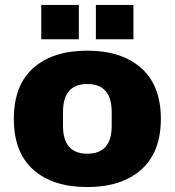

<svg xmlns="http://www.w3.org/2000/svg" viewBox="-20 -745 707 777"><path d="M115 -470Q194 -540 333 -540Q472 -540 551.5 -469.5Q631 -399 631 -264Q631 -129 551.5 -58.5Q472 12 333 12Q194 12 115 -58Q36 -128 36 -264Q36 -400 115 -470ZM333 -405Q235 -405 235 -292V-235Q235 -123 333 -123Q432 -123 432 -235V-292Q432 -405 333 -405ZM520 -725V-586H368V-725ZM299 -725V-586H147V-725Z"/></svg>

Font: Archicoco
Style: Regular
Weight: 400
Designer: Hector Gatti
Foundry: Hector Gatti
Version: 1.002